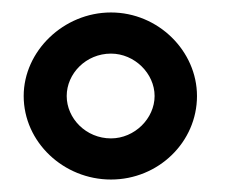

<svg xmlns="http://www.w3.org/2000/svg" viewBox="-20 -788 369 308"><path d="M18 -634C18 -560 82 -500 158 -500C234 -500 296 -560 296 -634C296 -706 234 -768 158 -768C82 -768 18 -706 18 -634ZM87 -634C87 -670 118 -702 158 -702C196 -702 228 -670 228 -634C228 -598 196 -566 158 -566C118 -566 87 -598 87 -634Z"/></svg>

Font: Ampere
Style: UltCnd
Weight: 400
Version: Version 1